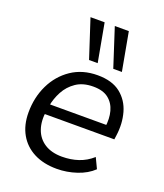

<svg xmlns="http://www.w3.org/2000/svg" viewBox="-140 -847 812 949"><g transform="rotate(20 266.0 -372.0)"><path d="M269.9 8.9Q200.7 8.9 149.9 -17.2Q99.1 -43.4 71.8 -91.6Q44.4 -139.7 44.4 -205.6Q44.4 -285 76 -350.5Q107.6 -416.1 165.9 -455.7Q224.3 -495.3 303.8 -495.3Q380.1 -495.3 424.5 -460.1Q468.8 -424.8 484.7 -368.2Q500.6 -311.5 491.6 -247.3L488.6 -225.5H106.8L114.7 -279H443.4L425.4 -265.6Q432.4 -313 422.1 -351.1Q411.8 -389.3 383 -412.2Q354.3 -435.2 302.8 -435.2Q248.7 -435.2 212.6 -410.7Q176.6 -386.2 156.4 -348.3Q136.2 -310.5 129.1 -269.2L125.2 -245.1Q116.1 -188.1 131 -145.7Q145.8 -103.3 182.5 -79.8Q219.2 -56.4 274 -56.4Q320.2 -56.4 359.9 -69.7Q399.7 -83 432.3 -112.2L458.5 -57.2Q425.1 -25.1 373.9 -8.1Q322.7 8.9 269.9 8.9ZM364.5 -551.3 299.2 -752.8H373L409.8 -551.3ZM237.1 -551.3 171.4 -752.8H245.7L282.5 -551.3Z"/></g></svg>

Font: Nunito Sans 12pt ExtraLight
Style: Italic
Weight: 200
Italic angle: -9°
Designer: Vernon Adams
Foundry: Vernon Adams
Version: Version 3.101;gftools[0.9.27]